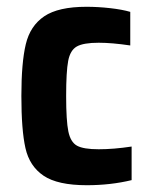

<svg xmlns="http://www.w3.org/2000/svg" viewBox="-20 -538 443 566"><path d="M43 -255Q43 -353 56 -407.5Q69 -462 110.5 -490Q152 -518 235 -518Q269 -518 304.5 -514Q340 -510 364 -503V-404Q310 -412 271 -412Q226 -412 206.5 -401Q187 -390 181 -358.5Q175 -327 175 -255Q175 -182 181.5 -150.5Q188 -119 207 -108.5Q226 -98 271 -98Q315 -98 368 -106V-7Q306 8 236 8Q150 8 108.5 -20Q67 -48 55 -101.5Q43 -155 43 -255Z"/></svg>

Font: Saira Semi Condensed SemiBold
Style: Regular
Weight: 600
Width: 4
Designer: Hector Gatti with collaboration of the Omnibus-Type team
Foundry: Omnibus-Type
Version: Version 1.001; ttfautohint (v1.8)